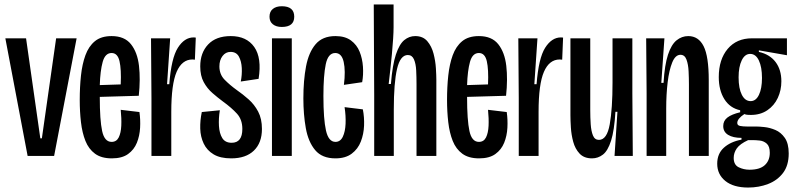

<svg xmlns="http://www.w3.org/2000/svg" viewBox="-20 -700 3566 862"><path d="M104 0 4 -528H97L161 -79H168L232 -528H324L223 0Z M482 11Q435 11 406.5 -10Q378 -31 363.5 -67.5Q349 -104 343.5 -151.5Q338 -199 338 -251Q338 -309 343.5 -360.5Q349 -412 363.5 -452Q378 -492 406 -515Q434 -538 481 -538Q539 -538 568 -501.5Q597 -465 604 -404.5Q611 -344 603 -270L428 -265V-263Q428 -161 438.5 -112Q449 -63 481 -63Q503 -63 513 -83Q523 -103 524.5 -135.5Q526 -168 522 -207L606 -197Q611 -163 609 -126.5Q607 -90 594.5 -59Q582 -28 555 -8.5Q528 11 482 11ZM481 -462Q452 -462 441 -422Q430 -382 428 -318L522 -321Q525 -389 516.5 -425.5Q508 -462 481 -462Z M660 0V-259L658 -528H744L730 -322H740Q749 -439 778.5 -485.5Q808 -532 849 -532Q856 -532 859 -531L855 -432Q851 -433 844 -433Q797 -433 773 -377.5Q749 -322 749 -198V0Z M1018 11Q969 11 939 -7Q909 -25 894.5 -55.5Q880 -86 879 -122.5Q878 -159 886 -197L967 -205Q961 -168 963 -134.5Q965 -101 978 -80Q991 -59 1020 -59Q1068 -59 1068 -121Q1068 -163 1044 -189.5Q1020 -216 980 -245Q957 -262 933.5 -282.5Q910 -303 894.5 -331.5Q879 -360 879 -402Q879 -463 914.5 -500.5Q950 -538 1016 -538Q1087 -538 1121.5 -489Q1156 -440 1141 -346L1061 -334Q1067 -364 1065.5 -394.5Q1064 -425 1052.5 -446Q1041 -467 1015 -467Q993 -467 979 -448.5Q965 -430 965 -402Q965 -366 988.5 -342Q1012 -318 1044 -295Q1070 -277 1096 -254Q1122 -231 1139 -199Q1156 -167 1156 -121Q1156 -59 1120 -24Q1084 11 1018 11Z M1201 0V-528H1290V0ZM1245 -579Q1220 -579 1205 -591Q1190 -603 1190 -625Q1190 -648 1205 -660Q1220 -672 1245 -672Q1301 -672 1301 -625Q1301 -579 1245 -579Z M1486 11Q1426 11 1395 -26Q1364 -63 1353 -124.5Q1342 -186 1342 -258Q1342 -339 1354 -402Q1366 -465 1397 -501.5Q1428 -538 1486 -538Q1529 -538 1555.5 -518.5Q1582 -499 1594.5 -468Q1607 -437 1609.5 -400.5Q1612 -364 1606 -331L1524 -319Q1532 -382 1523 -422Q1514 -462 1485 -462Q1453 -462 1442.5 -411.5Q1432 -361 1432 -269Q1432 -165 1443.5 -114Q1455 -63 1486 -63Q1508 -63 1519 -86Q1530 -109 1531.5 -144.5Q1533 -180 1527 -219L1609 -209Q1616 -174 1614.5 -136Q1613 -98 1600 -64.5Q1587 -31 1559 -10Q1531 11 1486 11Z M1660 0V-273L1658 -680H1747V-577Q1747 -558 1745 -526Q1743 -494 1739.5 -457Q1736 -420 1732 -384.5Q1728 -349 1725 -323H1735Q1742 -409 1757.5 -455.5Q1773 -502 1795 -520Q1817 -538 1844 -538Q1879 -538 1898.5 -515Q1918 -492 1926.5 -459Q1935 -426 1937 -393.5Q1939 -361 1939 -342V0H1850V-321Q1850 -354 1848.5 -384Q1847 -414 1838.5 -433.5Q1830 -453 1811 -453Q1777 -453 1762.5 -390.5Q1748 -328 1748 -209V0Z M2131 11Q2084 11 2055.5 -10Q2027 -31 2012.5 -67.5Q1998 -104 1992.5 -151.5Q1987 -199 1987 -251Q1987 -309 1992.5 -360.5Q1998 -412 2012.5 -452Q2027 -492 2055 -515Q2083 -538 2130 -538Q2188 -538 2217 -501.5Q2246 -465 2253 -404.5Q2260 -344 2252 -270L2077 -265V-263Q2077 -161 2087.5 -112Q2098 -63 2130 -63Q2152 -63 2162 -83Q2172 -103 2173.5 -135.5Q2175 -168 2171 -207L2255 -197Q2260 -163 2258 -126.5Q2256 -90 2243.5 -59Q2231 -28 2204 -8.5Q2177 11 2131 11ZM2130 -462Q2101 -462 2090 -422Q2079 -382 2077 -318L2171 -321Q2174 -389 2165.5 -425.5Q2157 -462 2130 -462Z M2309 0V-259L2307 -528H2393L2379 -322H2389Q2398 -439 2427.5 -485.5Q2457 -532 2498 -532Q2505 -532 2508 -531L2504 -432Q2500 -433 2493 -433Q2446 -433 2422 -377.5Q2398 -322 2398 -198V0Z M2638 11Q2602 11 2582 -10.5Q2562 -32 2553.5 -63.5Q2545 -95 2543 -127.5Q2541 -160 2541 -183V-528H2630V-206Q2630 -173 2632 -142.5Q2634 -112 2642 -92Q2650 -72 2669 -72Q2705 -72 2717.5 -142Q2730 -212 2730 -330V-528H2819V-281L2821 0H2739L2752 -198H2743Q2738 -114 2723.5 -68.5Q2709 -23 2687 -6Q2665 11 2638 11Z M2883 0V-281L2881 -528H2963L2949 -328H2959Q2964 -409 2979 -454.5Q2994 -500 3017.5 -519Q3041 -538 3070 -538Q3116 -538 3139 -492.5Q3162 -447 3162 -340V0H3073V-322Q3073 -349 3071.5 -380Q3070 -411 3062 -432.5Q3054 -454 3035 -454Q3012 -454 2998 -419.5Q2984 -385 2977.5 -330.5Q2971 -276 2971 -213V0Z M3339 142Q3273 142 3236.5 112.5Q3200 83 3200 35Q3200 -10 3230 -37Q3260 -64 3309 -73V-81Q3271 -81 3249 -94.5Q3227 -108 3227 -134Q3227 -158 3246 -172.5Q3265 -187 3303 -196V-205Q3257 -215 3232 -255Q3207 -295 3207 -354Q3207 -433 3247 -480.5Q3287 -528 3356 -528H3513V-452L3387 -474V-467Q3436 -456 3462 -421.5Q3488 -387 3488 -335Q3488 -295 3472 -260.5Q3456 -226 3425 -205Q3394 -184 3351 -184Q3345 -184 3336.5 -184.5Q3328 -185 3322 -188Q3290 -167 3290 -148Q3290 -137 3303 -134.5Q3316 -132 3334 -132H3375Q3388 -132 3412 -129.5Q3436 -127 3461 -116.5Q3486 -106 3503.5 -81Q3521 -56 3521 -11Q3521 43 3495.5 76.5Q3470 110 3428.5 126Q3387 142 3339 142ZM3350 -246Q3374 -246 3387.5 -274.5Q3401 -303 3401 -350Q3401 -399 3387 -428.5Q3373 -458 3348 -458Q3324 -458 3310 -429Q3296 -400 3296 -353Q3296 -303 3310.5 -274.5Q3325 -246 3350 -246ZM3345 62Q3391 62 3413.5 41.5Q3436 21 3436 -14Q3436 -43 3422.5 -55Q3409 -67 3391 -69Q3373 -71 3358 -71H3339Q3302 -54 3288 -34Q3274 -14 3274 9Q3274 40 3296.5 51Q3319 62 3345 62Z"/></svg>

Font: Bricolage Grotesque 48pt Condensed
Style: Regular
Weight: 400
Width: 3
Designer: Mathieu Triay
Foundry: Atelier Triay
Version: Version 1.000; ttfautohint (v1.8.4.7-5d5b);gftools[0.9.32]